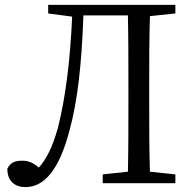

<svg xmlns="http://www.w3.org/2000/svg" viewBox="-20 -749 792 785"><path d="M697 -694V-729H177V-694L275 -681C267 -500 248 -351 217 -227C195 -148 170 -99 139 -64C117 -82 99 -92 71 -92C42 -92 22 -85 10 -59C10 -8 41 16 84 16C159 16 221 -51 264 -215C298 -339 314 -490 321 -686H503C505 -590 505 -492 505 -392V-337C505 -240 505 -143 503 -47L400 -36V0H697V-36L593 -47C590 -142 590 -239 590 -337V-392C590 -489 590 -587 593 -683Z"/></svg>

Font: Source Han Serif AKR9
Style: Regular
Weight: 400
Designer: Ryoko NISHIZUKA 西塚涼子 (kana & ideographs); Frank Grießhammer (Latin, Greek & Cyrillic); Sandoll Communications 산돌커뮤니케이션, 
Foundry: Adobe Systems Incorporated
Version: Version 1.005;hotconv 1.0.107;makeotfexe 2.5.65593